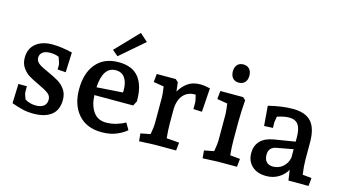

<svg xmlns="http://www.w3.org/2000/svg" viewBox="-84 -1057 2458 1377"><g transform="rotate(15 1145.0 -368.5)"><path d="M58 -24 63 -168H126V-126Q126 -110 142 -73Q178 -51 224 -51Q259 -51 280.5 -67Q302 -83 302 -115Q302 -143 279 -160.5Q256 -178 206 -201Q158 -223 129.5 -240.5Q101 -258 79.5 -288.5Q58 -319 58 -362Q58 -430 104 -467.5Q150 -505 225 -505Q293 -505 375 -485L369 -337L308 -341V-379Q308 -384 291 -431Q263 -443 225 -443Q190 -443 170.5 -428Q151 -413 151 -387Q151 -361 175 -343.5Q199 -326 248 -305Q297 -283 327 -265Q357 -247 379 -216Q401 -185 401 -140Q401 -64 353.5 -27Q306 10 222 10Q176 10 139.5 1Q103 -8 58 -24Z M493 -245Q493 -365 552 -435Q611 -505 719 -505Q822 -505 870 -442.5Q918 -380 916 -267L898 -232H610Q613 -156 646 -109.5Q679 -63 741 -63Q781 -63 820 -75Q859 -87 882 -102L911 -52Q889 -31 841.5 -9.5Q794 12 728 12Q617 12 555 -57.5Q493 -127 493 -245ZM803 -303Q804 -309 804 -321Q804 -378 781 -411Q758 -444 713 -444Q619 -444 610 -290ZM655 -580 817 -749 875 -697 698 -544Z M1000 -52 1072 -66Q1082 -122 1082 -146V-343Q1082 -364 1074 -420L997 -433L1003 -494H1144L1164 -476L1172 -409Q1197 -452 1233.5 -477.5Q1270 -503 1325 -503Q1358 -503 1398 -493L1386 -316L1322 -319V-372Q1322 -377 1311 -423H1306Q1249 -423 1217 -383.5Q1185 -344 1185 -274V-176Q1185 -129 1191 -67L1285 -60L1279 0H1119Q1100 0 1005 5Z M1472 -52 1544 -66Q1554 -122 1554 -146V-343Q1554 -362 1546 -420L1469 -433L1475 -494H1644L1664 -476Q1661 -442 1659 -394.5Q1657 -347 1657 -313V-176Q1657 -127 1663 -67L1737 -60L1731 0H1591Q1572 0 1477 5ZM1525 -653Q1525 -684 1541 -702.5Q1557 -721 1586 -721Q1615 -721 1631.5 -703Q1648 -685 1648 -653Q1648 -622 1631.5 -604Q1615 -586 1586 -586Q1557 -586 1541 -604.5Q1525 -623 1525 -653Z M1804 -123Q1804 -177 1837 -212Q1870 -247 1937 -258L2091 -283V-317Q2091 -379 2069.5 -408.5Q2048 -438 2003 -438Q1965 -438 1914 -421L1907 -377L1908 -336L1843 -333L1831 -480Q1931 -505 2012 -505Q2105 -505 2148.5 -457Q2192 -409 2192 -304V-176Q2192 -130 2201 -67L2268 -60L2262 0H2113L2102 -77Q2080 -38 2040 -14Q2000 10 1950 10Q1883 10 1843.5 -26Q1804 -62 1804 -123ZM1979 -68Q2021 -68 2052 -95Q2083 -122 2091 -164V-227L1972 -205Q1943 -201 1928 -184Q1913 -167 1913 -140Q1913 -105 1930 -86.5Q1947 -68 1979 -68Z"/></g></svg>

Font: Andada Pro SemiBold
Style: Regular
Weight: 600
Designer: Carolina Giovagnoli
Foundry: Huerta Tipografica
Version: Version 3.005